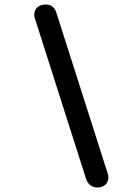

<svg xmlns="http://www.w3.org/2000/svg" viewBox="-20 -759 592 852"><path d="M458 11Q461 20 461 29Q461 48 447.5 60.5Q434 73 413 73Q374 73 361 32L135 -677Q132 -686 132 -694Q132 -714 146 -726.5Q160 -739 182 -739Q201 -739 212.5 -730Q224 -721 230 -703Z"/></svg>

Font: Shrikhand
Style: Regular
Weight: 400
Italic angle: -14°
Version: Version 1.000;PS 1.000;hotconv 1.0.88;makeotf.lib2.5.647800